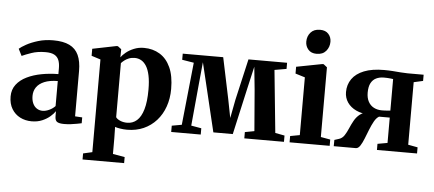

<svg xmlns="http://www.w3.org/2000/svg" viewBox="-60 -916 2927 1295"><g transform="rotate(5 1403.0 -268.5)"><path d="M172.5 10.5Q129.5 10.5 94.2 -7.5Q59 -25.5 38 -60.2Q17 -95 17 -144.5Q17 -191.5 43 -225.2Q69 -259 112.8 -280.2Q156.5 -301.5 211.5 -311.8Q266.5 -322 325 -322.5V-362Q325 -395 316 -417.2Q307 -439.5 285.8 -451Q264.5 -462.5 226.5 -462.5Q172.5 -462.5 131.5 -448.2Q90.5 -434 67 -423L43.5 -469.5Q58 -482.5 90.5 -500.5Q123 -518.5 169.2 -532.5Q215.5 -546.5 271.5 -546.5Q339 -546.5 381 -526Q423 -505.5 442.5 -463.2Q462 -421 462 -355V-48.5L510.5 -45.5V-6Q499.5 -3.5 479.8 0.2Q460 4 437 6.8Q414 9.5 392.5 9.5Q359.5 9.5 345 0.2Q330.5 -9 330.5 -38.5V-72Q320 -55.5 297.8 -36Q275.5 -16.5 244 -3Q212.5 10.5 172.5 10.5ZM240 -66.5Q261 -66.5 284.8 -77.5Q308.5 -88.5 325 -106V-275.5Q270 -275 234.2 -260Q198.5 -245 181.2 -219.5Q164 -194 164 -161Q164 -131.5 173.8 -110.2Q183.5 -89 200.8 -77.8Q218 -66.5 240 -66.5Z M537.5 237V196L599 182V-445.5L537.5 -465V-512.5L698.5 -545H708.5L732.5 -526.5L731.5 -471.5Q742.5 -487.5 764.5 -505.5Q786.5 -523.5 817.5 -536.2Q848.5 -549 885 -549Q945.5 -549 992.2 -520.5Q1039 -492 1065.2 -434.5Q1091.5 -377 1091.5 -288.5Q1091.5 -224 1072.2 -169.2Q1053 -114.5 1016.8 -74Q980.5 -33.5 930.5 -11.2Q880.5 11 819 11Q795 11 771.8 7.2Q748.5 3.5 737 -1L738.5 75.5V182L819 196V237ZM815.5 -36Q853 -36 881 -60.5Q909 -85 924.2 -137Q939.5 -189 939.5 -271Q939.5 -327 931.2 -366.2Q923 -405.5 907.8 -429.8Q892.5 -454 872.5 -465Q852.5 -476 829.5 -476Q807 -476 789 -468.8Q771 -461.5 758.5 -451.5Q746 -441.5 738.5 -433V-67Q746.5 -54.5 767.8 -45.2Q789 -36 815.5 -36Z M1117 0V-42.5L1184 -54.5L1228 -478.5L1148.5 -491.5V-533H1422.5L1481 -254L1505.5 -128.5L1529.5 -254L1593.5 -533H1855V-491.5L1774.5 -477.5L1817 -54.5L1880.5 -42.5V0H1612V-42.5L1675.5 -54.5L1652.5 -335L1637 -487L1602.5 -336L1532 -22H1400.5L1325 -337.5L1289 -487L1274.5 -337L1248 -54.5L1317 -42.5V0Z M1918.5 0V-42.5L1983 -54.5V-445.5L1918 -465.5V-511.5L2092 -545H2101.5L2125.5 -526V-54L2190 -42.5V0ZM2047.5 -610.5Q2010.5 -610.5 1991 -633.2Q1971.5 -656 1971.5 -686.5Q1971.5 -723 1993.8 -748.5Q2016 -774 2057 -774H2058Q2095 -774 2114.5 -752.2Q2134 -730.5 2134 -699.5Q2134 -663.5 2111.8 -637Q2089.5 -610.5 2048.5 -610.5Z M2217.5 0 2218 -42.5 2249.5 -52.5Q2271 -59.5 2284.8 -80.5Q2298.5 -101.5 2310 -128.8Q2321.5 -156 2336 -182Q2350.5 -208 2373 -226Q2395.5 -244 2432 -246.5L2436.5 -233Q2386 -234.5 2348 -252.5Q2310 -270.5 2289 -301.2Q2268 -332 2268 -371Q2268 -421.5 2295 -460Q2322 -498.5 2376 -520Q2430 -541.5 2511 -541.5Q2541 -541.5 2569.5 -539.5Q2598 -537.5 2624.2 -535.2Q2650.5 -533 2671 -533H2779.5V-491L2717 -477V-53.5L2781.5 -41.5V0H2510V-41.5L2577 -53.5V-225H2504.5Q2486.5 -214.5 2472.2 -189Q2458 -163.5 2445.5 -131.8Q2433 -100 2421.2 -70.2Q2409.5 -40.5 2396.8 -20.8Q2384 -1 2368.5 0ZM2519 -269Q2528 -269 2539 -269.5Q2550 -270 2560.5 -270.8Q2571 -271.5 2577 -272.5V-486Q2570 -487 2559.5 -488.2Q2549 -489.5 2537.2 -490Q2525.5 -490.5 2515 -490.5Q2485 -490.5 2462.2 -479.5Q2439.5 -468.5 2426.8 -444.5Q2414 -420.5 2414 -380Q2414 -344 2427.5 -319Q2441 -294 2465 -281.5Q2489 -269 2519 -269Z"/></g></svg>

Font: Merriweather 72pt
Style: Bold
Weight: 700
Version: Version 2.100